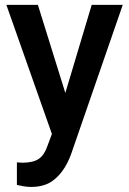

<svg xmlns="http://www.w3.org/2000/svg" viewBox="-20 -548 527 782"><path d="M269.5 80.1Q241.2 157.2 189.5 191.9Q156.2 213.4 106 213.4Q83 213.4 48.8 205.1V113.3L71.3 114.7Q115.2 114.7 138.2 98.9Q161.1 83 174.3 43.5L191.4 -2.4L5.9 -528.3H134.3L246.1 -169.4L353.5 -528.3H480Z"/></svg>

Font: Mardoto Medium
Style: Regular
Weight: 500
Designer: Christian Robertson, Vahan Hovhannisyan
Foundry: Google
Version: Version 1.000